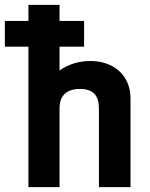

<svg xmlns="http://www.w3.org/2000/svg" viewBox="-44 -770 619 790"><path d="M73 0H201V-324C201 -376 229 -404 285 -404C340 -404 363 -376 363 -324V0H493V-364C493 -466 417 -519 329 -519C275 -519 234 -503 201 -480V-578H302V-684H201V-750H73V-684H-24V-578H73Z"/></svg>

Font: Finlandica SemiBold
Style: Regular
Weight: 600
Designer: Niklas Ekholm, Juho Hiilivirta, Jaakko Suomalainen
Foundry: Helsinki Type Studio
Version: Version 2.000;Glyphs 3.2 (3202)